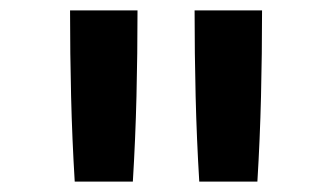

<svg xmlns="http://www.w3.org/2000/svg" viewBox="-20 -792 640 370"><path d="M124 -442Q119 -524 117 -606.5Q115 -689 115 -772H245Q245 -689 243 -606.5Q241 -524 236 -442ZM364 -442Q359 -524 357 -606.5Q355 -689 355 -772H485Q485 -689 483 -606.5Q481 -524 476 -442Z"/></svg>

Font: Iosevka Extended
Style: Bold
Weight: 700
Width: 7
Monospace: yes
Designer: Belleve Invis
Foundry: Belleve Invis
Version: Version 32.5.0; ttfautohint (v1.8.4)